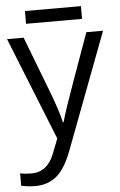

<svg xmlns="http://www.w3.org/2000/svg" viewBox="-58 -665 583 929"><g transform="rotate(-5 234.0 -201.0)"><path d="M1 -497.1H81.5L190.4 -213.4Q226.1 -116.7 234.9 -73.2H238.8Q244.6 -96.7 263.4 -152.6Q282.2 -208.5 386.2 -497.1H467.3L253.4 68.8Q221.7 152.8 179.2 188Q136.7 223.1 75.2 223.1Q41 223.1 7.3 215.3V155.3Q32.2 160.6 63 160.6Q140.6 160.6 173.8 73.2L201.2 2.9ZM99.1 -625H371.1V-563H99.1Z"/></g></svg>

Font: Bpm'online Open Sans
Style: Regular
Weight: 400
Foundry: Ascender Corporation
Version: Version 1.10